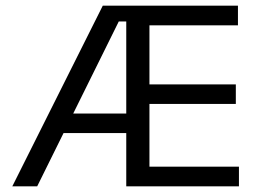

<svg xmlns="http://www.w3.org/2000/svg" viewBox="-20 -659 914 679"><path d="M23.5 0 343.5 -639H440.5V-583H400L111.5 0ZM173 -188.5V-257.5H455.5V-188.5ZM451 0V-69.5H825V0ZM426.5 0V-639H508.5V0ZM473.5 -291.5V-360.5H814V-291.5ZM450.5 -569.5V-639H821.5V-569.5Z"/></svg>

Font: Anek Telugu
Style: Regular
Weight: 400
Designer: Omkar Bhoir (Telugu), Yesha Goshar (Latin)
Foundry: Ek Type
Version: Version 1.003